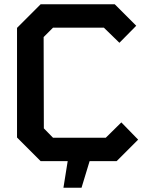

<svg xmlns="http://www.w3.org/2000/svg" viewBox="-20 -757 689 902"><path d="M278 125 298 0H171L60 -111V-626L171 -737H519L620 -636L541 -556L468 -627H229L185 -583L186 -154L229 -110H477L550 -182L629 -101L528 0H401L363 125Z"/></svg>

Font: Tomorrow Medium
Style: Regular
Weight: 500
Designer: Tony de Marco, Monica Rizzolli
Foundry: Just in Type
Version: Version 2.002